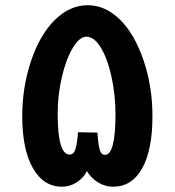

<svg xmlns="http://www.w3.org/2000/svg" viewBox="-20 -703 667 733"><path d="M380.9 -111.8Q420.9 -111.8 420.9 -268.1Q420.9 -341.3 405.3 -411.4Q389.6 -481.4 364.3 -522.2Q338.9 -563 310.1 -563Q283.7 -563 257.8 -520Q231.9 -477.1 216.1 -408.2Q200.2 -339.4 200.2 -268.1Q200.2 -112.8 246.1 -112.8Q261.7 -112.8 268.3 -134.8Q274.9 -156.7 277.8 -198.2L352.1 -196.8Q354.5 -155.3 360.1 -133.5Q365.7 -111.8 380.9 -111.8ZM216.8 9.8Q145.5 9.8 105.2 -61.8Q64.9 -133.3 64.9 -259.8Q64.9 -369.6 98.4 -469.7Q131.8 -569.8 189 -626.5Q246.1 -683.1 314.9 -683.1Q381.8 -683.1 437.5 -628.7Q493.2 -574.2 527.6 -473.9Q562 -373.5 562 -259.8Q562 -130.4 522.7 -60.3Q483.4 9.8 412.1 9.8Q380.9 9.8 354.2 -6.6Q327.6 -22.9 312 -49.8Q299.3 -24.4 273.4 -7.3Q247.6 9.8 216.8 9.8Z"/></svg>

Font: Noto Sans Kufi Arabic
Style: Bold
Weight: 700
Designer: Monotype Design team
Foundry: Monotype Imaging Inc.
Version: Version 1.02